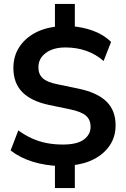

<svg xmlns="http://www.w3.org/2000/svg" viewBox="-20 -840 640 975"><path d="M259 115V-20L283 3Q210 1 145.5 -19Q81 -39 34 -76L73 -178Q104 -155 139.5 -138.5Q175 -122 214.5 -114Q254 -106 299 -106Q372 -106 406 -131.5Q440 -157 440 -196Q440 -232 416.5 -252.5Q393 -273 335 -285L229 -307Q139 -326 93.5 -372Q48 -418 48 -495Q48 -554 77 -599.5Q106 -645 158 -673Q210 -701 280 -706L259 -690V-820H360V-690L339 -707Q397 -704 452 -684Q507 -664 544 -627L506 -530Q468 -564 419 -581.5Q370 -599 312 -599Q250 -599 212.5 -571Q175 -543 175 -498Q175 -463 197.5 -442.5Q220 -422 272 -412L378 -390Q474 -370 520.5 -324.5Q567 -279 567 -204Q567 -146 538 -102.5Q509 -59 458.5 -32.5Q408 -6 341 0L360 -20V115Z"/></svg>

Font: Nunito Sans 11pt
Style: Bold
Weight: 700
Version: Version 3.101;gftools[0.9.27]